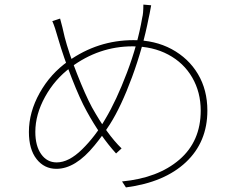

<svg xmlns="http://www.w3.org/2000/svg" viewBox="-20 -787 1040 837"><path d="M628 -708Q603 -579 555.5 -450.5Q508 -322 459 -245Q426 -194 392 -153Q309 -51 226 -51Q173 -51 139.5 -93.5Q106 -136 106 -212Q106 -298 153 -382Q200 -466 277 -520Q406 -612 562 -612Q655 -612 728 -573Q802 -533 843 -464Q884 -395 884 -305Q884 -168 790.5 -80Q697 8 529 30L512 4Q669 -11 762 -91Q855 -171 855 -305Q855 -385 818 -449Q781 -513 713.5 -549Q646 -585 558 -585Q411 -585 288 -493Q219 -442 176.5 -365Q134 -288 134 -212Q134 -151 159.5 -115Q185 -79 227 -79Q280 -79 338 -136Q396 -193 439 -268Q487 -348 533.5 -470.5Q580 -593 600 -710Q605 -728 605 -767L639 -764Q631 -719 628 -708ZM252 -668 262 -625Q279 -559 315.5 -466Q352 -373 381 -319Q447 -201 510 -140L486 -118Q417 -194 358 -302Q329 -354 293 -446Q257 -538 234 -617Q219 -671 208 -695L242 -706Z"/></svg>

Font: Merged Yaku Han JP Thin
Style: Regular
Weight: 250
Designer: Ryoko NISHIZUKA 西塚涼子 (kana, bopomofo & ideographs); Paul D. Hunt (Latin, Greek & Cyrillic); Sandoll Communications 산돌커뮤니
Foundry: Adobe
Version: Version 2.004